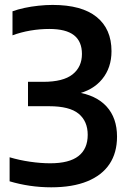

<svg xmlns="http://www.w3.org/2000/svg" viewBox="-20 -770 537 799"><path d="M193 9.5Q147.5 9.5 103.8 3Q60 -3.5 20 -15.5V-115.5Q60 -103.5 104.8 -97Q149.5 -90.5 189 -90.5Q268 -90.5 306.5 -120.5Q345 -150.5 345 -209Q345 -265.5 307.2 -296.8Q269.5 -328 184.5 -328H96.5V-429.5H160Q243 -429.5 282 -460.5Q321 -491.5 321 -545.5Q321 -597.5 287.8 -623.5Q254.5 -649.5 185 -649.5Q146 -649.5 106.5 -642.8Q67 -636 32 -623V-723Q54 -731 81.8 -737Q109.5 -743 140 -746.2Q170.5 -749.5 199 -749.5Q320 -749.5 382 -699.5Q444 -649.5 444 -557Q444 -488 405 -440.5Q366 -393 296 -378L296.5 -387Q380 -374.5 423.5 -326.8Q467 -279 467 -201.5Q467 -134.5 435.8 -87.5Q404.5 -40.5 343.2 -15.5Q282 9.5 193 9.5Z"/></svg>

Font: Encode Sans SC SemiCondensed SemiBold
Style: Regular
Weight: 600
Width: 4
Designer: Multiple Designers
Foundry: Impallari Type
Version: Version 3.002